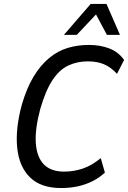

<svg xmlns="http://www.w3.org/2000/svg" viewBox="-20 -941 647 970"><path d="M289 9Q187 9 132 -44.5Q77 -98 67 -193.5Q57 -289 90 -411Q115 -497 150 -554.5Q185 -612 228.5 -648Q272 -684 322.5 -699Q373 -714 429 -714Q487 -714 533 -696Q579 -678 607 -638L571 -568Q540 -602 505 -616.5Q470 -631 424 -631Q370 -631 325 -610Q280 -589 245 -536Q210 -483 183 -389Q156 -287 161 -217Q166 -147 201.5 -110.5Q237 -74 304 -74Q353 -74 398.5 -89.5Q444 -105 489 -142L510 -69Q482 -43 447 -25.5Q412 -8 372.5 0.5Q333 9 289 9ZM303 -765 438 -921H518L586 -765H520L465 -868L368 -765Z"/></svg>

Font: Nunito Sans 7pt Condensed Medium
Style: Italic
Weight: 500
Width: 3
Italic angle: -9°
Designer: Vernon Adams
Foundry: Vernon Adams
Version: Version 3.101;gftools[0.9.27]